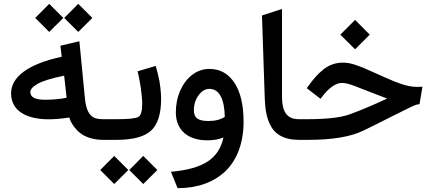

<svg xmlns="http://www.w3.org/2000/svg" viewBox="-20 -727 2251 998"><path d="M532.7 0C535.2 0 537.1 -4.9 539.1 -15.1C540.5 -25.4 541.5 -35.6 541.5 -45.9V-62.5C541.5 -72.8 540.5 -82.5 539.1 -92.8C537.1 -102.5 535.2 -107.4 532.7 -107.4H514.6C495.6 -107.4 480 -110.4 468.3 -115.7C444.3 -127 427.7 -156.2 421.9 -210.9L392.6 -512.7L293.9 -489.3L300.8 -432.1C123 -393.6 37.6 -325.7 37.6 -241.7C37.6 -141.1 133.8 -106.9 231.4 -106.9C263.2 -106.9 299.3 -109.9 340.3 -116.2C344.7 -101.1 350.6 -86.9 368.7 -63.5C377.9 -51.8 388.2 -41.5 400.4 -32.7C423.8 -15.1 465.8 0 514.2 0ZM235.8 -707 163.1 -633.8 235.8 -561 309.1 -633.8ZM386.7 -707 314 -633.8 386.7 -561 460 -633.8ZM326.2 -218.8C291.5 -211.9 253.9 -208.5 213.9 -208.5C163.1 -208.5 137.7 -221.7 137.7 -248C137.7 -261.7 147.9 -274.9 173.3 -290C198.7 -305.2 247.1 -320.3 313.5 -333.5Z M527.3 -107.4C515.1 -107.4 508.8 -92.3 508.8 -62.5V-45.9C508.8 -15.1 515.1 0 527.3 0H585.4C670.4 0 730.5 -16.1 765.1 -47.9C799.8 -79.6 817.4 -134.8 817.4 -212.4C817.4 -243.7 813 -281.2 808.6 -305.7C806.2 -317.9 803.7 -329.6 800.8 -341.8C794.9 -365.7 793.5 -370.6 792 -375L789.1 -384.3L695.3 -356.4L699.7 -336.9C703.1 -322.8 707.5 -296.9 711.9 -270C715.8 -242.7 719.2 -209.5 719.2 -187.5C719.2 -148.9 712.4 -126 698.2 -118.7C684.1 -111.3 647 -107.4 587.4 -107.4ZM573.7 83.5 501 156.7 573.7 229.5 647 156.7ZM724.6 83.5 651.9 156.7 724.6 229.5 797.9 156.7Z M1068.8 -265.1C1119.6 -265.1 1147 -211.9 1148.4 -119.6C1127.4 -105.5 1099.1 -98.1 1063.5 -98.1C1007.3 -98.1 987.8 -115.2 987.8 -154.3C987.8 -184.1 996.1 -210 1012.2 -231.9C1028.3 -253.9 1046.9 -265.1 1068.8 -265.1ZM1068.4 -368.7C1034.7 -368.7 1004.4 -357.9 977.5 -336.9C923.8 -294.4 894 -221.7 894 -143.1C894 -51.8 955.1 2.4 1058.6 2.4C1089.4 2.4 1117.2 -2.4 1141.6 -12.2C1117.2 95.7 1042.5 149.9 868.7 166L873.5 178.2L900.4 244.6L903.3 251H904.8C1006.8 251 1091.8 220.2 1151.9 162.6C1211.9 105 1246.1 15.6 1246.1 -93.8C1246.1 -180.2 1230.5 -248 1198.7 -296.4C1167 -344.7 1123.5 -368.7 1068.4 -368.7Z M1544.9 0C1547.4 0 1549.3 -4.9 1551.3 -15.1C1552.7 -25.4 1553.7 -35.6 1553.7 -45.9V-62.5C1553.7 -72.8 1552.7 -82.5 1551.3 -92.8C1549.3 -102.5 1547.4 -107.4 1544.9 -107.4H1534.7C1472.2 -107.4 1445.8 -143.1 1445.8 -227.1V-667V-680.2L1433.1 -676.3L1348.6 -648.9L1341.8 -646.5L1356 -219.7C1357.9 -162.6 1364.7 -120.6 1381.8 -83.5C1406.2 -29.8 1454.1 0 1535.2 0Z M1749 -546.9 1825.7 -470.7 1901.9 -546.9 1825.7 -623.5ZM1539.6 -107.4C1527.3 -107.4 1521 -92.3 1521 -62.5V-45.9C1521 -15.1 1527.3 0 1539.6 0H1580.1C1705.6 0 1801.3 -15.6 1867.2 -47.4C1912.6 -69.3 1960.9 -93.3 2011.2 -119.1C2061.5 -144.5 2096.2 -161.6 2114.7 -170.4C2132.8 -179.2 2146 -184.1 2153.3 -184.6L2160.6 -185.5L2175.8 -276.4L2163.6 -275.9C2157.7 -275.4 2151.9 -275.4 2146.5 -275.4C2120.6 -275.4 2092.8 -280.8 2060.5 -292.5C2044.4 -297.9 2030.8 -303.2 2019.5 -308.1C2008.3 -312.5 1993.2 -319.3 1974.6 -327.6C1956.1 -335.9 1942.9 -341.8 1935.1 -345.2C1927.7 -348.1 1916 -353.5 1899.9 -360.8C1883.8 -368.2 1871.1 -373.5 1862.8 -377C1854 -380.4 1843.3 -384.3 1830.6 -388.7C1804.7 -397.9 1783.2 -401.4 1761.2 -401.4C1724.1 -401.4 1690.4 -389.2 1660.6 -365.7C1630.9 -341.8 1607.9 -315.4 1580.1 -276.4L1574.7 -268.6L1646 -213.4L1651.9 -221.2C1689.5 -271 1725.1 -295.9 1757.8 -295.9C1766.6 -295.9 1777.3 -294.4 1790 -291C1802.2 -287.6 1814 -283.7 1824.2 -279.8C1834.5 -275.9 1855 -267.6 1886.7 -255.4C1943.8 -233.4 1979 -219.7 1992.2 -214.8C1921.9 -181.6 1856.9 -154.3 1797.9 -132.8C1751.5 -115.7 1677.2 -107.4 1575.7 -107.4Z"/></svg>

Font: Samim Medium
Style: Regular
Weight: 500
Foundry: DejaVu fonts team - Redesigned by Saber Rastikerdar
Version: Version 4.0.5